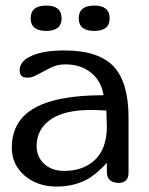

<svg xmlns="http://www.w3.org/2000/svg" viewBox="-20 -686 549 706"><path d="M149.9 -572.3Q92.8 -572.3 92.8 -618.7Q92.8 -665.5 149.9 -665.5Q206.5 -665.5 206.5 -618.7Q206.5 -572.3 149.9 -572.3ZM326.7 -572.3Q269.5 -572.3 269.5 -618.7Q269.5 -665.5 326.7 -665.5Q383.3 -665.5 383.3 -618.7Q383.3 -572.3 326.7 -572.3ZM316.4 -87.4Q373 -129.4 373 -221.2L371.1 -279.3Q341.3 -281.7 314.9 -281.7Q221.2 -281.7 170.4 -249.5Q114.7 -213.4 114.7 -148.9Q114.7 -108.9 143.1 -83Q170.9 -57.6 215.8 -57.6Q276.4 -57.6 316.4 -87.4ZM397.5 -441.9Q452.6 -383.3 452.6 -253.9V-50.8Q452.6 -13.2 415 -13.2L406.7 -14.2Q373.5 -19 373 -52.7V-87.4Q335.4 -45.4 298.3 -25.4Q250 0 188 0Q117.7 0 70.3 -40.5Q23.4 -81.5 23.4 -142.1Q23.4 -236.3 97.7 -283.2Q180.2 -335.9 360.8 -335.9Q352.5 -388.2 314.9 -418.5Q277.8 -449.2 220.7 -449.2Q198.7 -449.2 183.6 -443.8Q168 -439 136.2 -421.4Q109.9 -407.2 101.1 -403.8Q92.3 -400.4 81.5 -400.4Q69.3 -400.4 63.5 -403.8Q52.2 -410.2 52.2 -427.7Q52.2 -461.4 96.7 -481Q141.1 -500.5 216.8 -500.5Q342.3 -500.5 397.5 -441.9Z"/></svg>

Font: inglobal
Style: Regular
Weight: 400
Designer: Andrey Kochetov, Denis Davydov, Evgeny Yurtaev
Foundry: inglobal
Version: Version 1.00 September 25, 2014, initial release